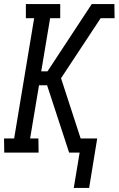

<svg xmlns="http://www.w3.org/2000/svg" viewBox="-31 -755 587 950"><path d="M334 175 363 0H311L202 -333H162L118 -70H159L160 0H-10L-11 -70H39L138 -665H97V-735H267V-665H217L173 -402H204L423 -735H535L536 -665H467L271 -368L368 -70H450L410 175Z"/></svg>

Font: Iosevka Curly Slab
Style: Italic
Weight: 400
Italic angle: -9°
Monospace: yes
Designer: Belleve Invis
Foundry: Belleve Invis
Version: Version 22.1.2; ttfautohint (v1.8.4)